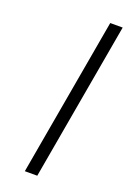

<svg xmlns="http://www.w3.org/2000/svg" viewBox="-138 -749 535 798"><g transform="rotate(20 130.0 -350.0)"><path d="M205 -700H260L137 0H82Z"/></g></svg>

Font: Renner* Light
Style: Light Italic
Weight: 300
Italic angle: -10°
Version: Version 003.000 ; ttfautohint (v0.97) -l 8 -r 50 -G 200 -x 1